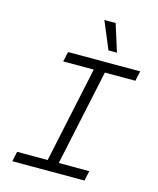

<svg xmlns="http://www.w3.org/2000/svg" viewBox="-134 -1026 918 1118"><g transform="rotate(15 325.0 -466.5)"><path d="M62 -60H246L369 -638H185L198 -698H633L620 -638H436L313 -60H497L484 0H49ZM423 -768 354 -933H422L474 -768Z"/></g></svg>

Font: Azeret Mono Light
Style: Italic
Weight: 300
Italic angle: -12°
Designer: Martin Vácha
Foundry: Displaay
Version: Version 1.000; Glyphs 3.0.3, build 3074